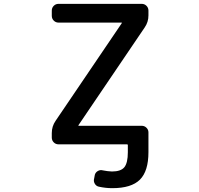

<svg xmlns="http://www.w3.org/2000/svg" viewBox="-20 -774 1040 1001"><path d="M250 -718.8Q250 -733.4 260.3 -743.7Q270.5 -753.9 285.2 -753.9H718.8Q733.4 -753.9 743.7 -743.7Q753.9 -733.4 753.9 -718.8V-693.4Q753.9 -659.2 734.4 -630.9L389.6 -122.1Q386.7 -118.2 390.6 -118.2H718.8Q733.4 -118.2 743.7 -107.9Q753.9 -97.7 753.9 -84V-69.3V-25.4V19.5Q753.9 118.2 709.5 162.6Q665 207 565.4 207Q530.3 207 495.1 199.2Q481.4 196.3 474.1 183.6Q466.8 170.9 470.7 157.2L474.6 136.7Q478.5 124 490.7 117.2Q502.9 110.4 516.6 114.3Q540 119.1 563.5 120.1Q610.4 120.1 628.4 97.7Q646.5 75.2 646.5 19.5V-17.6Q646.5 -21.5 642.6 -21.5H285.2Q270.5 -21.5 260.3 -31.7Q250 -42 250 -56.6V-80.1Q250 -115.2 269.5 -143.6L614.3 -652.3Q617.2 -656.2 613.3 -656.2H285.2Q270.5 -656.2 260.3 -666.5Q250 -676.8 250 -691.4Z"/></svg>

Font: Gen Jyuu Gothic L Monospace Medium
Style: Regular
Weight: 500
Designer: [Source Han Sans]
Ryoko NISHIZUKA  (kana & ideographs); Paul D. Hunt (Latin, Greek & Cyrillic); Wenlong ZHANG  (bopomofo
Version: Version 1.002.20150607